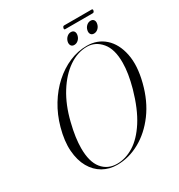

<svg xmlns="http://www.w3.org/2000/svg" viewBox="-206 -1022 1087 1168"><g transform="rotate(-30 337.5 -438.0)"><path d="M476 -710.5Q549.5 -710.5 600.8 -664.8Q652 -619 669 -536.5Q686 -454 657.5 -343.5Q629.5 -233.5 570.8 -154.2Q512 -75 435.2 -32.5Q358.5 10 276 10Q221.5 10 177 -15.2Q132.5 -40.5 105 -88.8Q77.5 -137 72.2 -206Q67 -275 91 -362Q112 -438.5 151 -502.5Q190 -566.5 241.8 -613Q293.5 -659.5 353.2 -685Q413 -710.5 476 -710.5ZM279 4Q339 4 396.8 -31.8Q454.5 -67.5 503.8 -144Q553 -220.5 587.5 -342.5Q614.5 -441 614.5 -511.5Q615.5 -607 574.2 -656Q533 -705 473.5 -705Q407.5 -705 345.5 -662.5Q283.5 -620 234.8 -542Q186 -464 160 -358Q147 -306 141.2 -264Q135.5 -222 135.5 -188Q135 -92.5 174 -44.2Q213 4 279 4ZM414 -752.5Q398.5 -752.5 391.8 -763.8Q385 -775 389 -791.5Q393.5 -808.5 406 -819.8Q418.5 -831 434 -831Q450 -831 456.8 -819.8Q463.5 -808.5 459 -791.5Q455 -775 442.5 -763.8Q430 -752.5 414 -752.5ZM552.5 -752.5Q537 -752.5 530.2 -763.8Q523.5 -775 527.5 -791.5Q531.5 -808.5 544.2 -819.8Q557 -831 572.5 -831Q588.5 -831 595.2 -819.8Q602 -808.5 597.5 -791.5Q593.5 -775 581 -763.8Q568.5 -752.5 552.5 -752.5ZM408 -875Q410.5 -886.5 419.5 -886.5H612.5Q621.5 -886.5 619 -875Q616 -863.5 607 -863.5H414Q404.5 -863.5 408 -875Z"/></g></svg>

Font: Fraunces 144pt Light
Style: Italic
Weight: 300
Italic angle: -16°
Version: Version 1.000;[0bf87f6ff]